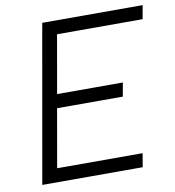

<svg xmlns="http://www.w3.org/2000/svg" viewBox="-79 -763 762 834"><g transform="rotate(-10 302.5 -346.5)"><path d="M40.5 0 151.9 -633.3 162.6 -693.4H605.5L594.7 -633.3H217.3L172.4 -377.4H462.4L451.7 -316.9H161.6L116.7 -60.1H493.7L483.4 0Z"/></g></svg>

Font: Cascadia Code PL Light
Style: Italic
Weight: 300
Italic angle: -10°
Monospace: yes
Designer: Aaron Bell
Foundry: Saja Typeworks
Version: Version 2404.023; ttfautohint (v1.8.4)